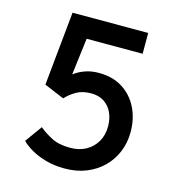

<svg xmlns="http://www.w3.org/2000/svg" viewBox="-106 -792 828 896"><g transform="rotate(15 308.0 -344.0)"><path d="M287 12Q235.5 12 194.5 0.2Q153.5 -11.5 123.5 -29Q93.5 -46.5 75.5 -65L134.5 -147Q162 -124 197 -106Q232 -88 287 -88Q329.5 -88 362.2 -106Q395 -124 413.5 -156Q432 -188 432 -229.5Q432 -267 418.5 -296.2Q405 -325.5 379.2 -342.2Q353.5 -359 317 -359Q274.5 -359 245.2 -342Q216 -325 195.5 -302.5L99 -343L134.5 -700H500V-599.5H229.5L207.5 -421.5Q231 -439.5 261 -450Q291 -460.5 326.5 -460.5Q394 -460.5 441.8 -430Q489.5 -399.5 515 -347.8Q540.5 -296 540.5 -231.5Q540.5 -180 522.2 -135.8Q504 -91.5 470.5 -58.5Q437 -25.5 390.5 -6.8Q344 12 287 12Z"/></g></svg>

Font: Overpass Mono Light SemiBold
Style: Regular
Weight: 600
Monospace: yes
Version: Version 4.000